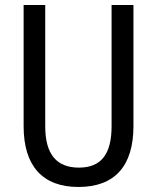

<svg xmlns="http://www.w3.org/2000/svg" viewBox="-20 -734 625 764"><path d="M511 -232V-714H424V-232C424 -121 383 -67 294 -67C206 -67 160 -119 160 -231V-714H74V-232C74 -73 150 10 292 10C438 10 511 -75 511 -232Z"/></svg>

Font: Noto Sans Kannada Condensed
Style: Regular
Weight: 400
Width: 3
Designer: Jelle Bosma - Monotype Design Team
Foundry: Monotype Imaging Inc.
Version: Version 2.005